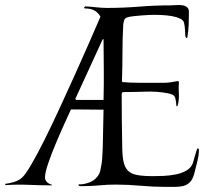

<svg xmlns="http://www.w3.org/2000/svg" viewBox="-20 -725 838 751"><path d="M385 -572H384L381 -570L275 -339V-337L278 -334H385Q386 -364 386 -393.5Q386 -423 386 -453Q386 -483 385.5 -512.5Q385 -542 385 -572ZM385 -296 259 -297 257 -296Q247 -274 230 -236.5Q213 -199 196.5 -159.5Q180 -120 168 -84.5Q156 -49 156 -31Q156 -20 164 -12.5Q172 -5 182 -3L184 0H183Q138 0 93 -2Q48 -4 3 -1L0 -3V-4L1 -6Q18 -8 34.5 -13Q51 -18 65 -29Q78 -40 101 -79Q124 -118 152 -174Q180 -230 211 -297Q242 -364 272 -430.5Q302 -497 328.5 -557.5Q355 -618 373 -660Q365 -674 351 -683Q337 -692 311 -692L309 -695V-696L314 -700Q335 -699 356.5 -696.5Q378 -694 399 -694Q462 -694 523 -699Q584 -704 647 -704Q656 -704 668.5 -705Q681 -706 692.5 -704.5Q704 -703 711.5 -697Q719 -691 719 -678Q719 -653 718 -628Q717 -603 713 -579L710 -576L708 -577L705 -583Q704 -596 703.5 -609Q703 -622 700 -635Q698 -646 684 -652.5Q670 -659 652 -662Q634 -665 616 -666Q598 -667 588 -667Q579 -667 563.5 -666.5Q548 -666 532 -664.5Q516 -663 501 -661.5Q486 -660 478 -657Q468 -654 465.5 -645.5Q463 -637 462 -628Q459 -573 459 -518Q459 -463 457 -407L459 -404Q466 -403 488 -402Q510 -401 535.5 -401Q561 -401 584.5 -401Q608 -401 618 -401Q632 -401 647 -403Q662 -405 676 -408L680 -405Q678 -385 679.5 -360.5Q681 -336 676 -316Q676 -314 674.5 -312.5Q673 -311 674 -309L670 -310Q670 -312 669 -322Q668 -332 667 -335Q665 -350 655 -354.5Q645 -359 632 -361Q593 -368 549.5 -366.5Q506 -365 466 -365Q464 -365 462.5 -364.5Q461 -364 459 -364L458 -363Q458 -362 457 -360.5Q456 -359 456 -357Q456 -307 456.5 -257.5Q457 -208 458 -158Q458 -120 462.5 -96Q467 -72 479.5 -58.5Q492 -45 516 -40.5Q540 -36 579 -36Q596 -36 619.5 -37Q643 -38 666.5 -42.5Q690 -47 708.5 -57.5Q727 -68 734 -86Q735 -89 737.5 -98Q740 -107 743 -117Q746 -127 748.5 -135.5Q751 -144 752 -144H757Q757 -142 757.5 -141Q758 -140 758 -138Q758 -117 751 -90Q744 -63 739 -43Q733 -22 722 -11.5Q711 -1 696.5 2.5Q682 6 664.5 6Q647 6 629 6Q579 6 530 1.5Q481 -3 432 -3Q400 -3 369.5 0Q339 3 307 3H292L287 0V-1Q287 -2 287.5 -2.5Q288 -3 288 -4Q306 -3 327 -10.5Q348 -18 359 -32Q369 -43 372.5 -58.5Q376 -74 378 -88Q380 -104 380.5 -119.5Q381 -135 382 -151Q383 -187 383.5 -223.5Q384 -260 385 -296Z"/></svg>

Font: Cane Nero
Style: Regular
Weight: 400
Version: Version 1.000